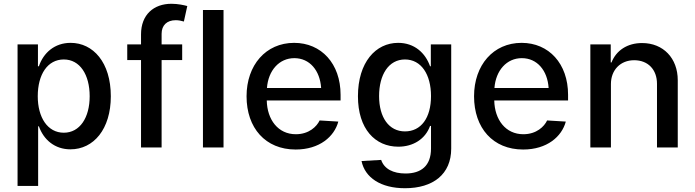

<svg xmlns="http://www.w3.org/2000/svg" viewBox="-20 -781 3682 1017"><path d="M73 204H182V-112H186C211 -41 270 10 353 10C476 10 567 -97 567 -271C567 -451 473 -554 354 -554C269 -554 210 -501 186 -430H181V-546H73ZM180 -271C180 -387 232 -466 318 -466C403 -466 455 -386 455 -271C455 -158 403 -78 318 -78C232 -78 180 -159 180 -271Z M727 -599V-546H654V-463H727V0H836V-463H945V-546H836V-602C836 -647 864 -674 911 -674C925 -674 941 -671 954 -667L972 -749C954 -754 922 -761 888 -761C795 -761 727 -704 727 -599Z M1164 -728H1055V0H1164Z M1546 11C1673 11 1751 -58 1772 -137L1673 -143C1658 -111 1617 -70 1547 -70C1453 -70 1395 -147 1393 -249H1784V-279C1784 -444 1682 -554 1538 -554C1388 -554 1286 -436 1286 -271C1286 -103 1386 11 1546 11ZM1394 -315C1401 -408 1459 -473 1539 -473C1620 -473 1675 -408 1681 -315Z M2125 216C2274 216 2370 142 2370 6V-546H2262V-430H2258C2233 -501 2175 -554 2089 -554C1970 -554 1876 -451 1876 -271C1876 -98 1967 -4 2090 -4C2168 -4 2233 -44 2258 -114H2263V6C2263 98 2210 138 2128 138C2063 138 2015 114 1999 66L1895 72C1913 160 1997 216 2125 216ZM1988 -272C1988 -386 2039 -466 2125 -466C2211 -466 2263 -387 2263 -272C2263 -156 2210 -85 2125 -85C2040 -85 1988 -159 1988 -272Z M2751 11C2878 11 2956 -58 2977 -137L2878 -143C2863 -111 2822 -70 2752 -70C2658 -70 2600 -147 2598 -249H2989V-279C2989 -444 2887 -554 2743 -554C2593 -554 2491 -436 2491 -271C2491 -103 2591 11 2751 11ZM2599 -315C2606 -408 2664 -473 2744 -473C2825 -473 2880 -408 2886 -315Z M3216 -336C3216 -411 3267 -462 3339 -462C3413 -462 3460 -412 3460 -337V0H3570V-356C3570 -472 3494 -553 3381 -553C3303 -553 3244 -514 3219 -450H3215V-546H3107V0H3216Z"/></svg>

Font: Wafeq Medium
Style: Regular
Weight: 500
Designer: Rasmus Andersson & Azza Alameddine
Foundry: Google & TypeTogether
Version: Version 3.000;January 28, 2025;FontCreator 15.0.0.3014 64-bi